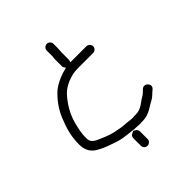

<svg xmlns="http://www.w3.org/2000/svg" viewBox="-211 -787 1027 1027"><g transform="rotate(-45 302.5 -273.5)"><path d="M337 -515V-567C337 -578 339 -589 339 -599V-632C339 -645 328 -657 314 -657C300 -657 288 -645 288 -632V-586C287 -580 286 -573 286 -567V-515C286 -506 292 -500 296 -494C246 -483 193 -459 164 -427C133 -396 105 -355 88 -309C69 -262 55 -215 55 -154C55 -106 76 -79 109 -62C138 -45 171 -35 205 -23C234 -13 264 -10 300 -6L319 -4C318 -4 317 -3 317 -3H331C341 -3 355 -1 364 -1C371 -2 378 -2 384 -2C435 -2 462 -31 497 -48C514 -57 526 -73 542 -85C567 -107 533 -144 508 -124C498 -116 488 -102 473 -95C449 -82 425 -53 384 -53C377 -53 370 -53 362 -52C356 -52 349 -52 341 -53L315 -56L289 -58C281 -59 273 -60 265 -62C222 -68 192 -80 158 -95C144 -101 108 -114 107 -140C107 -143 106 -148 106 -152C106 -191 114 -221 122 -253C137 -308 167 -355 200 -391C227 -421 283 -447 337 -447H454C468 -447 480 -458 480 -472C480 -486 468 -498 454 -498H333C335 -503 337 -509 337 -515ZM312 -1 301 4C289 9 284 16 284 28V85C284 98 295 110 309 110C323 110 335 98 335 85V28C335 18 331 11 323 6ZM436 -14ZM265 -62Z"/></g></svg>

Font: Blanket
Style: Light
Weight: 300
Foundry: Cannot Into Space Fonts
Version: Version 0.9